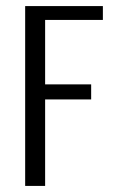

<svg xmlns="http://www.w3.org/2000/svg" viewBox="-20 -611 374 631"><path d="M62.7 0V-591H318.1V-545.5H128.3V-333.7H279.6V-284.2H128.3V0Z"/></svg>

Font: Alumni Sans Thin
Style: Regular
Weight: 100
Designer: Robert E. Leuschke
Foundry: Robert E. Leuschke
Version: Version 1.018